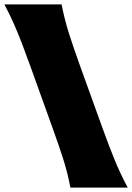

<svg xmlns="http://www.w3.org/2000/svg" viewBox="-20 -855 602 875"><path d="M300.8 0Q288.6 -65.4 269.3 -126.5Q250 -187.5 221.2 -267.1L117.7 -555.2Q97.2 -612.3 79.3 -658.7Q61.5 -705.1 42.7 -747.6Q23.9 -790 0 -835H260.7Q273.9 -767.1 293.9 -703.9Q314 -640.6 343.8 -557.6L448.7 -267.1Q477.5 -187.5 502.4 -126.5Q527.3 -65.4 562 0Z"/></svg>

Font: Pinar-DS3-FD Black
Style: Regular
Weight: 900
Designer: Amin Abedi
Version: Version 3.000